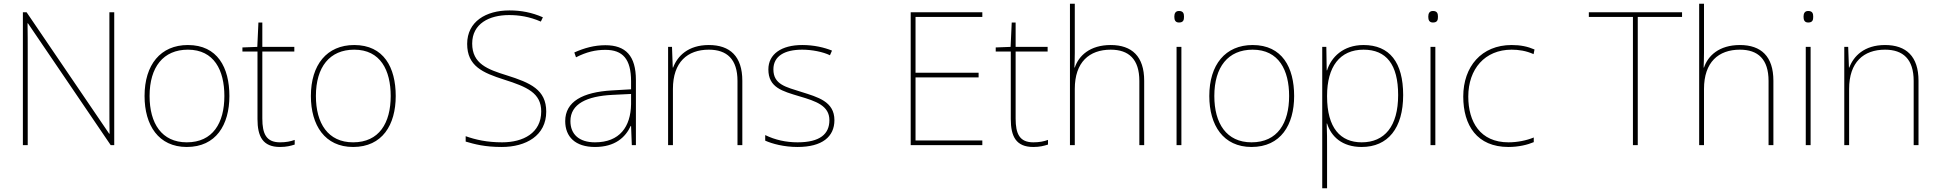

<svg xmlns="http://www.w3.org/2000/svg" viewBox="-20 -780 10416 1032"><path d="M594 0V-714H568V-211C568 -165 568 -111 569 -61H567L123 -714H103V0H129V-502C129 -555 129 -597 128 -655H130L575 0Z M1213 -264C1213 -417 1149 -538 990 -538C843 -538 757 -432 757 -264C757 -107 832 10 984 10C1141 10 1213 -109 1213 -264ZM784 -264C784 -420 858 -513 990 -513C1131 -513 1186 -402 1186 -264C1186 -119 1124 -15 984 -15C849 -15 784 -117 784 -264Z M1485 -15C1411 -15 1390 -61 1390 -143V-503H1562V-528H1390V-659H1369L1363 -528L1283 -525V-503H1364V-140C1364 -47 1392 10 1485 10C1520 10 1542 4 1564 -3V-28C1542 -20 1518 -15 1485 -15Z M2107 -264C2107 -417 2043 -538 1884 -538C1737 -538 1651 -432 1651 -264C1651 -107 1726 10 1878 10C2035 10 2107 -109 2107 -264ZM1678 -264C1678 -420 1752 -513 1884 -513C2025 -513 2080 -402 2080 -264C2080 -119 2018 -15 1878 -15C1743 -15 1678 -117 1678 -264Z M2916 -180C2916 -298 2831 -335 2704 -375C2601 -407 2518 -437 2518 -546C2518 -653 2610 -699 2716 -699C2769 -699 2825 -691 2887 -664L2898 -687C2839 -713 2781 -724 2718 -724C2592 -724 2491 -664 2491 -544C2491 -425 2574 -389 2690 -352C2813 -313 2889 -280 2889 -181C2889 -65 2792 -15 2679 -15C2598 -15 2536 -29 2483 -48V-19C2531 -5 2585 10 2677 10C2807 10 2916 -51 2916 -180Z M3234 -537C3175 -537 3120 -522 3067 -498L3076 -472C3133 -501 3181 -512 3234 -512C3327 -512 3372 -463 3372 -343V-300L3269 -294C3112 -285 3018 -234 3018 -129C3018 -45 3072 10 3178 10C3286 10 3342 -42 3370 -103H3372L3376 0H3398V-350C3398 -480 3343 -537 3234 -537ZM3271 -270 3372 -275V-220C3370 -99 3311 -15 3178 -15C3093 -15 3046 -58 3046 -129C3046 -222 3135 -263 3271 -270Z M3790 -538C3678 -538 3621 -478 3598 -417H3596L3592 -528H3571V0H3597V-302C3597 -446 3675 -513 3790 -513C3887 -513 3944 -462 3944 -345V0H3970V-346C3970 -477 3904 -538 3790 -538Z M4465 -134C4465 -235 4375 -258 4287 -286C4206 -312 4137 -325 4137 -407C4137 -478 4196 -513 4292 -513C4345 -513 4404 -501 4441 -483L4452 -508C4410 -525 4355 -538 4292 -538C4180 -538 4110 -489 4110 -407C4110 -309 4185 -290 4278 -262C4366 -236 4438 -212 4438 -134C4438 -60 4388 -15 4267 -15C4205 -15 4146 -28 4093 -54V-24C4131 -7 4194 10 4267 10C4399 10 4465 -45 4465 -134Z M5260 0V-25H4901V-364H5240V-389H4901V-689H5260V-714H4875V0Z M5534 -15C5460 -15 5439 -61 5439 -143V-503H5611V-528H5439V-659H5418L5412 -528L5332 -525V-503H5413V-140C5413 -47 5441 10 5534 10C5569 10 5591 4 5613 -3V-28C5591 -20 5567 -15 5534 -15Z M5757 -496V-760H5731V0H5757V-302C5757 -446 5835 -513 5950 -513C6047 -513 6104 -462 6104 -345V0H6130V-346C6130 -477 6064 -538 5950 -538C5838 -538 5778 -480 5757 -417H5755C5756 -446 5757 -466 5757 -496Z M6317 -721C6297 -721 6292 -706 6292 -690C6292 -673 6297 -659 6317 -659C6341 -659 6344 -673 6344 -690C6344 -706 6341 -721 6317 -721ZM6330 -528H6304V0H6330Z M6936 -264C6936 -417 6872 -538 6713 -538C6566 -538 6480 -432 6480 -264C6480 -107 6555 10 6707 10C6864 10 6936 -109 6936 -264ZM6507 -264C6507 -420 6581 -513 6713 -513C6854 -513 6909 -402 6909 -264C6909 -119 6847 -15 6707 -15C6572 -15 6507 -117 6507 -264Z M7309 -538C7199 -538 7135 -472 7113 -402H7111L7109 -528H7087V232H7113V15C7113 -27 7113 -71 7111 -116H7113C7135 -46 7194 10 7299 10C7440 10 7522 -91 7522 -269C7522 -445 7449 -538 7309 -538ZM7309 -513C7431 -513 7495 -434 7495 -269C7495 -101 7422 -15 7299 -15C7185 -15 7113 -92 7113 -262V-265C7113 -421 7181 -513 7309 -513Z M7682 -721C7662 -721 7657 -706 7657 -690C7657 -673 7662 -659 7682 -659C7706 -659 7709 -673 7709 -690C7709 -706 7706 -721 7682 -721ZM7695 -528H7669V0H7695Z M8088 10C8143 10 8191 -2 8224 -16V-41C8185 -25 8136 -15 8088 -15C7936 -15 7872 -125 7872 -261C7872 -409 7961 -513 8105 -513C8143 -513 8183 -507 8223 -489L8228 -514C8191 -530 8153 -538 8105 -538C7943 -538 7845 -422 7845 -261C7845 -106 7919 10 8088 10Z M8783 0V-689H9021V-714H8520V-689H8757V0Z M9139 -496V-760H9113V0H9139V-302C9139 -446 9217 -513 9332 -513C9429 -513 9486 -462 9486 -345V0H9512V-346C9512 -477 9446 -538 9332 -538C9220 -538 9160 -480 9139 -417H9137C9138 -446 9139 -466 9139 -496Z M9699 -721C9679 -721 9674 -706 9674 -690C9674 -673 9679 -659 9699 -659C9723 -659 9726 -673 9726 -690C9726 -706 9723 -721 9699 -721ZM9712 -528H9686V0H9712Z M10112 -538C10000 -538 9943 -478 9920 -417H9918L9914 -528H9893V0H9919V-302C9919 -446 9997 -513 10112 -513C10209 -513 10266 -462 10266 -345V0H10292V-346C10292 -477 10226 -538 10112 -538Z"/></svg>

Font: Noto Sans Ethiopic Thin
Style: Regular
Weight: 100
Designer: Monotype Design Team
Foundry: Monotype Imaging Inc.
Version: Version 2.102